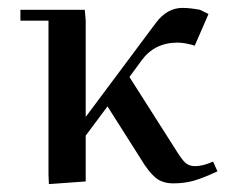

<svg xmlns="http://www.w3.org/2000/svg" viewBox="-20 -464 595 491"><path d="M32.2 -411.1V-439H196.8L199.2 -411.1V-165L378.9 -405.8Q407.2 -443.8 446.8 -443.8Q465.8 -443.8 491.2 -439L513.2 -428.2L478 -347.2Q453.6 -355 434.1 -355Q375 -355 341.8 -309.1L311 -267.1L428.2 -83Q444.3 -56.6 453.9 -47.9Q463.4 -39.1 479 -39.1Q499 -39.1 524.9 -50.8L536.1 -25.9Q498.5 -8.3 474.9 -1.7Q451.2 4.9 422.9 4.9Q394.5 4.9 376.7 -10.5Q358.9 -25.9 339.8 -58.1L254.9 -191.9L199.2 -117.2V0L105 6.8L104 -19V-411.1Z"/></svg>

Font: Dehuti
Style: Bold
Weight: 700
Version: Version 1.2